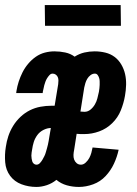

<svg xmlns="http://www.w3.org/2000/svg" viewBox="-23 -731 543 759"><path d="M289 8Q264 8 241 1.5Q218 -5 200 -20Q183 -6 162 1Q141 8 121 8Q90 8 62 -2.5Q34 -13 17 -36Q0 -59 -2.5 -89.5Q-5 -120 0 -150Q3 -172 10 -193Q17 -214 29 -233.5Q41 -253 58 -269Q75 -285 95 -295Q115 -305 137 -309Q159 -313 180 -313H193L207 -398Q208 -405 208 -412.5Q208 -420 205.5 -426Q203 -432 197.5 -436Q192 -440 185 -440Q178 -440 172.5 -434Q167 -428 163 -421.5Q159 -415 156.5 -408Q154 -401 152 -394Q150 -387 149 -380.5Q148 -374 146 -367V-363H41L42 -371Q45 -390 51 -408.5Q57 -427 66 -445Q75 -463 88.5 -479Q102 -495 118.5 -506.5Q135 -518 154 -523Q173 -528 192 -528Q214 -528 235 -523.5Q256 -519 272 -507Q291 -519 311 -523.5Q331 -528 351 -528Q373 -528 393.5 -523Q414 -518 430 -506Q446 -494 456.5 -476Q467 -458 471.5 -438Q476 -418 475.5 -396Q475 -374 471 -352Q466 -323 454.5 -294.5Q443 -266 420.5 -244Q398 -222 369 -211.5Q340 -201 311 -201Q303 -201 295 -201Q287 -201 280 -202L270 -138Q268 -129 267.5 -119Q267 -109 270 -100.5Q273 -92 280 -86Q287 -80 297 -80Q307 -80 316 -88.5Q325 -97 330 -106.5Q335 -116 338 -126.5Q341 -137 343 -148L446 -139Q440 -111 427.5 -84Q415 -57 394.5 -35Q374 -13 345.5 -2.5Q317 8 289 8ZM311 -289Q324 -289 334.5 -297.5Q345 -306 352 -318Q359 -330 362 -342.5Q365 -355 368 -368Q369 -375 370 -382Q371 -389 371 -395.5Q371 -402 371 -409Q371 -416 369 -422.5Q367 -429 363 -434.5Q359 -440 352 -440Q343 -440 335 -434Q327 -428 322 -419.5Q317 -411 314.5 -402.5Q312 -394 310 -385L295 -290Q299 -290 303 -289.5Q307 -289 311 -289ZM121 -80Q129 -80 135 -86.5Q141 -93 145 -100Q149 -107 152.5 -114Q156 -121 158 -128.5Q160 -136 162.5 -144Q165 -152 166.5 -159.5Q168 -167 169.5 -174.5Q171 -182 172 -190L178 -225Q164 -225 149 -217.5Q134 -210 124.5 -197Q115 -184 110.5 -169.5Q106 -155 104 -140Q103 -134 102 -128Q101 -122 101 -116Q101 -110 102 -104Q103 -98 104.5 -93Q106 -88 110.5 -84Q115 -80 121 -80ZM155 -629 154 -711H454L455 -629Z"/></svg>

Font: Iosevka Term Curly Extrabold
Style: Italic
Weight: 800
Italic angle: -9°
Designer: Belleve Invis
Foundry: Belleve Invis
Version: Version 32.3.0